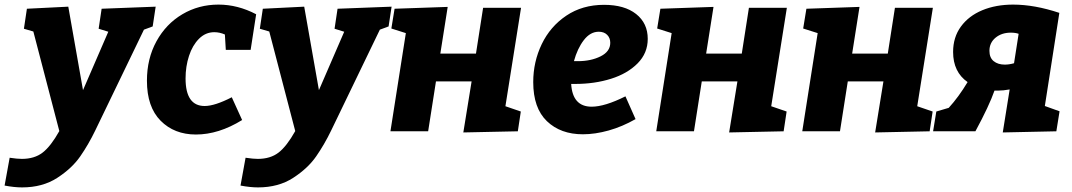

<svg xmlns="http://www.w3.org/2000/svg" viewBox="-78 -571 4664 835"><path d="M599 -542 586 -456 548 -442 336 -3Q307 57 271 109Q235 161 171 202.5Q107 244 18 244Q-16 244 -58 236L-36 115Q-3 120 17 120Q72 120 107.5 92.5Q143 65 180 -1L67 -434L26 -446L39 -533L219 -542L283 -179L393 -433L351 -446L364 -533Z M729 -230Q729 -110 812 -110Q856 -110 930 -148L975 -49Q873 14 774 14Q680 14 620.5 -46Q561 -106 561 -220Q561 -316 602.5 -391.5Q644 -467 715 -509Q786 -551 872 -551Q956 -551 1036 -509L1012 -354H904L900 -421Q877 -431 854 -431Q816 -431 787.5 -402.5Q759 -374 744 -328Q729 -282 729 -230Z M1625 -542 1612 -456 1574 -442 1362 -3Q1333 57 1297 109Q1261 161 1197 202.5Q1133 244 1044 244Q1010 244 968 236L990 115Q1023 120 1043 120Q1098 120 1133.5 92.5Q1169 65 1206 -1L1093 -434L1052 -446L1065 -533L1245 -542L1309 -179L1419 -433L1377 -446L1390 -533Z M2023 -537H2188L2120 -109L2187 -86L2174 0L1937 5L1973 -217H1818L1784 0H1620L1687 -427L1624 -447L1638 -533L1869 -541L1837 -338H1992Z M2424 -206H2406Q2412 -107 2495 -107Q2552 -107 2642 -152L2686 -53Q2628 -20 2569 -3.5Q2510 13 2457 13Q2360 13 2300.5 -44Q2241 -101 2241 -214Q2241 -302 2278 -379Q2315 -456 2385 -503Q2455 -550 2549 -550Q2638 -550 2688.5 -510Q2739 -470 2739 -402Q2739 -340 2695 -295.5Q2651 -251 2579.5 -228.5Q2508 -206 2424 -206ZM2418 -305H2435Q2492 -305 2534 -326Q2576 -347 2576 -385Q2576 -406 2562.5 -419.5Q2549 -433 2526 -433Q2489 -433 2461 -396.5Q2433 -360 2418 -305Z M3179 -537H3344L3276 -109L3343 -86L3330 0L3093 5L3129 -217H2974L2940 0H2776L2843 -427L2780 -447L2794 -533L3025 -541L2993 -338H3148Z M3814 -537H3979L3911 -109L3978 -86L3965 0L3728 5L3764 -217H3609L3575 0H3411L3478 -427L3415 -447L3429 -533L3660 -541L3628 -338H3783Z M4466 -110 4530 -87 4516 0 4283 5 4313 -182Q4285 -177 4263 -177H4247Q4224 -111 4164 0H3980L3994 -86L4048 -102Q4091 -149 4130 -214Q4067 -258 4067 -345Q4067 -409 4101 -455.5Q4135 -502 4194 -526.5Q4253 -551 4328 -551Q4421 -551 4529 -515ZM4332 -296 4352 -424Q4338 -429 4318 -429Q4278 -429 4251.5 -407Q4225 -385 4225 -350Q4225 -320 4243.5 -305Q4262 -290 4292 -290Q4311 -290 4332 -296Z"/></svg>

Font: Bitter Pro ExtraBold
Style: Italic
Weight: 800
Italic angle: -9°
Designer: Sol Matas, and Bitter project Authors
Foundry: Sol Matas
Version: Version 1.010